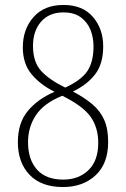

<svg xmlns="http://www.w3.org/2000/svg" viewBox="-20 -744 508 774"><path d="M234 10Q146 10 99 -39.5Q52 -89 52 -171Q52 -248 92 -296.5Q132 -345 200 -374Q143 -402 107.5 -444.5Q72 -487 72 -553Q72 -626 115 -675Q158 -724 236 -724Q313 -724 354.5 -676Q396 -628 396 -557Q396 -487 364 -445Q332 -403 274 -375Q320 -351 352 -324Q384 -297 400 -261Q416 -225 416 -172Q416 -84 365 -37Q314 10 234 10ZM243 -391Q308 -421 332.5 -458Q357 -495 357 -557Q357 -592 345 -623Q333 -654 306 -674Q279 -694 236 -694Q178 -694 145.5 -656.5Q113 -619 113 -559Q113 -494 146 -458Q179 -422 243 -391ZM235 -20Q297 -20 336.5 -58Q376 -96 376 -168Q376 -230 345 -273.5Q314 -317 231 -358Q157 -328 125 -280Q93 -232 93 -171Q93 -101 129 -60.5Q165 -20 235 -20Z"/></svg>

Font: Noto Serif Ethiopic Condensed ExtraLight
Style: Regular
Weight: 200
Width: 3
Designer: Monotype Design Team
Foundry: Monotype Imaging Inc.
Version: Version 2.102; ttfautohint (v1.8.4.7-5d5b)